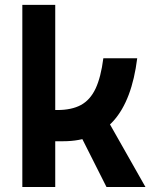

<svg xmlns="http://www.w3.org/2000/svg" viewBox="-20 -752 626 772"><path d="M151.4 -184.1V-309.6H210Q268.1 -309.6 305.4 -329.8Q342.8 -350.1 364.3 -395.8Q385.7 -441.4 395.5 -517.6H531.7Q510.7 -349.6 437 -266.8Q363.3 -184.1 234.4 -184.1ZM69.8 0V-732.4H202.1V0ZM408.2 0 281.2 -252 399.4 -292 564.9 0Z"/></svg>

Font: Cascadia Code
Style: Regular
Weight: 400
Monospace: yes
Designer: Aaron Bell
Foundry: Saja Typeworks
Version: Version 2106.017